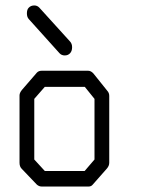

<svg xmlns="http://www.w3.org/2000/svg" viewBox="-20 -736 526 703"><path d="M105.5 -374V-152L144 -110H290L326 -152V-374L290.5 -418H144ZM60.5 -407 115 -470Q121.5 -477 133 -477H302.5Q313 -477 322 -467L372.5 -404Q380 -396 380 -385V-140Q380 -129 371.5 -119L319.5 -60Q314 -53 304 -53H300.5H133Q123 -53 115 -60L59.5 -118Q51.5 -126 51.5 -140V-387Q51.5 -396 60.5 -407ZM85.5 -708Q93 -716 105.5 -716Q116.5 -716 124 -708L236.5 -584Q244 -576 244 -563Q244 -549 236.5 -541Q229 -533 217 -533Q205.5 -533 198 -541L85.5 -666Q78.5 -673.5 78.5 -687Q78.5 -701.5 85.5 -708Z"/></svg>

Font: 3270 Nerd Font Mono SemCond
Style: Regular
Weight: 400
Monospace: yes
Version: Version 3.0.1;Nerd Fonts 3.1.1